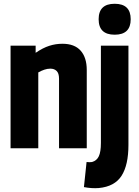

<svg xmlns="http://www.w3.org/2000/svg" viewBox="-20 -786 737 1018"><path d="M36 0V-544H169V-506Q207 -532 241 -543Q275 -554 311 -554Q375 -554 407.5 -517.5Q440 -481 440 -415V0H293V-369Q293 -397 280.5 -409.5Q268 -422 247 -422Q231 -422 215 -416.5Q199 -411 183 -402V0ZM588 -602Q503 -602 503 -684Q503 -766 588 -766Q673 -766 673 -684Q673 -602 588 -602ZM661 -544V-18Q661 89 624.5 146Q588 203 504 211Q467 214 425 206L439 73Q456 75 468 73Q493 66 504 42.5Q515 19 515 -28V-544Z"/></svg>

Font: Georama SemiCondensed
Style: Bold
Weight: 700
Width: 4
Designer: Jean-Baptiste Levee
Foundry: Production Type
Version: Version 1.000